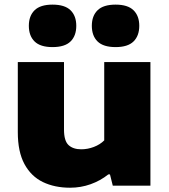

<svg xmlns="http://www.w3.org/2000/svg" viewBox="-20 -824 751 852"><path d="M291 9Q222.5 9 170.2 -16.2Q118 -41.5 88.5 -96Q59 -150.5 59 -237.5V-548.5H264V-249Q264 -199 284.2 -180.2Q304.5 -161.5 340.5 -161.5Q369 -161.5 396.5 -172Q424 -182.5 442.5 -201V-548.5H647.5V0H480.5L468 -50H460.5Q425.5 -22 382 -6.5Q338.5 9 291 9ZM493 -615Q438.5 -615 413 -640Q387.5 -665 387.5 -709.5Q387.5 -753.5 413 -778.5Q438.5 -803.5 493 -803.5Q547 -803.5 572.5 -778.5Q598 -753.5 598 -709.5Q598 -665 572.5 -640Q547 -615 493 -615ZM213 -615Q159 -615 133.5 -640Q108 -665 108 -709.5Q108 -753.5 133.5 -778.5Q159 -803.5 213 -803.5Q267.5 -803.5 293 -778.5Q318.5 -753.5 318.5 -709.5Q318.5 -665 293 -640Q267.5 -615 213 -615Z"/></svg>

Font: Encode Sans Expanded Expanded ExtraBold
Style: Regular
Weight: 800
Width: 7
Designer: Multiple Designers
Foundry: Impallari Type
Version: Version 3.000; ttfautohint (v1.8.3) -l 8 -r 50 -G 200 -x 14 